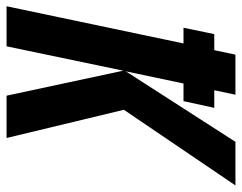

<svg xmlns="http://www.w3.org/2000/svg" viewBox="-100 -656 754 599"><g transform="rotate(90 277.5 -357.0)"><path d="M-2 0H123L199 -364L277 0H409L321 -366L557 -714H421L201 -372L239 -552H294L315 -648H260L274 -714H149L135 -648H85L65 -552H114Z"/></g></svg>

Font: Noto Sans ExtraCondensed
Style: Bold Italic
Weight: 700
Width: 2
Italic angle: -12°
Designer: Monotype Design Team
Foundry: Monotype Imaging Inc.
Version: Version 2.013